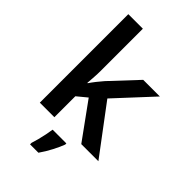

<svg xmlns="http://www.w3.org/2000/svg" viewBox="-289 -853 1166 1166"><g transform="rotate(45 294.0 -269.5)"><path d="M206 -399Q206 -373 204 -344Q202 -315 200 -289H203Q215 -307 233 -330Q251 -353 267 -371L427 -542H570L353 -308L584 0H437L269 -232L206 -180V0H81V-760H206ZM370 71Q359 101 337.5 142.5Q316 184 290 221H218V208Q224 190 231 163.5Q238 137 243.5 109.5Q249 82 252 61H370Z"/></g></svg>

Font: Noto Sans Malayalam SemiBold
Style: Regular
Weight: 600
Designer: Jelle Bosma - Monotype Design Team
Foundry: Monotype Imaging Inc.
Version: Version 2.104; ttfautohint (v1.8.4.7-5d5b)